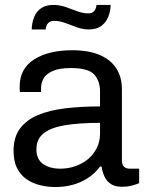

<svg xmlns="http://www.w3.org/2000/svg" viewBox="-20 -740 585 772"><path d="M200.9 12Q172.5 12 143.1 5.1Q113.6 -1.8 89 -17.9Q64.3 -34.1 49.4 -62.4Q34.5 -90.8 34.5 -133.7Q34.5 -188.2 60.3 -223Q86.1 -257.8 132.6 -277.4Q179.1 -296.9 243.1 -304.5Q307 -312.1 382.2 -312.1V-371.6Q382.2 -414.8 358.6 -440.6Q335 -466.4 264.4 -466.4Q218.6 -466.4 192.3 -454.8Q166.1 -443.3 155.5 -425Q145 -406.7 145 -385.4V-370H60.1Q59.1 -375 59.1 -380Q59.1 -385 59.1 -392Q59.1 -464.1 117.4 -501.1Q175.7 -538 270.2 -538Q336.3 -538 380.5 -519.1Q424.7 -500.3 447.4 -465.4Q470.2 -430.4 470.2 -380.6V-95.9Q470.2 -76.9 478.9 -69.4Q487.6 -61.8 500.6 -61.8H539.5V-3.5Q525.8 2.3 508.7 6.6Q491.5 11 470.4 11Q443.9 11 427.1 0.7Q410.3 -9.7 401.1 -28.2Q391.9 -46.7 388.7 -70.1H382.2Q353.9 -31.7 307.5 -9.8Q261.1 12 200.9 12ZM222.8 -61.8Q254.6 -61.8 283.4 -72Q312.2 -82.1 334.1 -100.4Q356 -118.7 369.1 -144.7Q382.2 -170.7 382.2 -201.8V-246Q301.5 -246 244.2 -237Q186.9 -227.9 156.6 -204.8Q126.4 -181.6 126.4 -139.7Q126.4 -99.8 153 -80.8Q179.6 -61.8 222.8 -61.8ZM107.4 -621.6Q108.3 -649 117.3 -671.4Q126.4 -693.8 145.3 -707Q164.2 -720.2 193.6 -720.2Q219.6 -720.2 243.4 -712Q267.3 -703.7 290.2 -694.9Q313.2 -686.2 335.2 -686.2Q350.6 -686.2 358.4 -695.3Q366.2 -704.4 368.2 -720.2H424.8Q424.3 -693.4 414.8 -671Q405.3 -648.6 386.4 -635.1Q367.5 -621.6 337.6 -621.6Q313.1 -621.6 289 -630.4Q264.8 -639.2 242.2 -647.7Q219.5 -656.2 197.4 -656.2Q181.7 -656.2 173.6 -647.1Q165.5 -637.9 163.5 -621.6Z"/></svg>

Font: Archivo Variable SemiBold
Style: Regular
Weight: 600
Designer: Hector Gatti
Foundry: Omnibus-Type
Version: Version 2.001